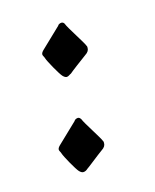

<svg xmlns="http://www.w3.org/2000/svg" viewBox="-65 -392 355 439"><g transform="rotate(-15 112.5 -172.5)"><path d="M142 -58C140 -65 110 -110 107 -119C105 -122 103 -124 100 -124C97 -124 92 -122 91 -119L44 -74C41 -71 39 -68 39 -65C39 -62 42 -59 43 -55C45 -48 65 -12 71 -6C74 -3 77 -1 80 -1C84 -1 88 -3 91 -6C92 -6 123 -31 133 -38C141 -43 143 -48 143 -53C143 -55 143 -57 142 -58ZM162 -278C160 -285 130 -330 127 -339C126 -342 123 -344 120 -344C117 -344 112 -342 111 -339L64 -294C61 -291 59 -288 59 -285C59 -282 62 -279 63 -275C65 -268 85 -232 91 -226C94 -223 97 -221 100 -221C104 -221 108 -225 111 -226C114 -229 142 -250 153 -258C161 -263 163 -268 163 -273C163 -275 163 -277 162 -278Z"/></g></svg>

Font: Engagement
Style: Regular
Weight: 400
Designer: Astigmatic (AOETI)
Foundry: Astigmatic (AOETI)
Version: Version 1.000